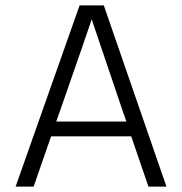

<svg xmlns="http://www.w3.org/2000/svg" viewBox="-20 -694 677 714"><path d="M204 -284 189 -242H450L435 -285L321 -622Q308 -582 204 -284ZM105 0H38L276 -674H366L599 0H532L468 -187H170Z"/></svg>

Font: Hind Madurai Light
Style: Regular
Weight: 300
Designer: Jyotish Sonowal
Foundry: Indian Type Foundry
Version: Version 1.001;PS 1.0;hotconv 1.0.86;makeotf.lib2.5.63406; tt